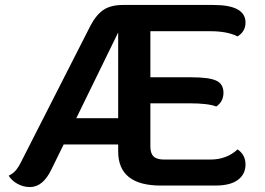

<svg xmlns="http://www.w3.org/2000/svg" viewBox="-20 -749 1071 775"><path d="M457 -272V-618L288 -272ZM642 -105H829Q895 -105 939 -146Q971 -124 971 -85Q971 -46 940.5 -23Q910 0 849 0H629Q457 0 457 -138V-166H237L187 -64Q153 6 101 6Q74 6 50.5 -7Q27 -20 15 -40Q31 -47 43 -60.5Q55 -74 69 -103L345 -645Q368 -689 397.5 -709Q427 -729 477 -729H841Q971 -729 971 -658Q971 -622 939 -602Q898 -623 829 -623H587V-437H753Q824 -437 853 -423.5Q882 -410 882 -374.5Q882 -339 853 -319Q821 -332 743 -332H587V-157Q587 -130 600 -117.5Q613 -105 642 -105Z"/></svg>

Font: Laila SemiBold
Style: Regular
Weight: 600
Designer: Hitesh Malaviya
Foundry: Indian Type Foundry
Version: Version 1.302;PS 1.0;hotconv 1.0.78;makeotf.lib2.5.61930; tt